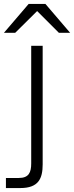

<svg xmlns="http://www.w3.org/2000/svg" viewBox="-92 -752 375 972"><path d="M124 80V-520H66V75C66 121 54 149 3 149H-62V200H11C103 200 124 152 124 80ZM-72 -586H-15L96 -696L206 -586H263L138 -732H53Z"/></svg>

Font: Aspekta 250
Style: Regular
Weight: 250
Designer: Ivo Dolenc
Version: Version 2.000